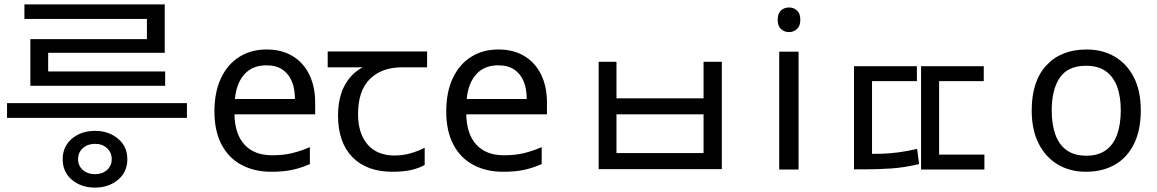

<svg xmlns="http://www.w3.org/2000/svg" viewBox="-20 -771 5261 873"><path d="M412 82Q349 82 307 46.5Q265 11 265 -47Q265 -105 307 -140.5Q349 -176 412 -176Q474 -176 516.5 -140.5Q559 -105 559 -47Q559 11 516.5 46.5Q474 82 412 82ZM412 21Q445 21 466.5 2Q488 -17 488 -47Q488 -78 466.5 -97.5Q445 -117 412 -117Q379 -117 357 -97.5Q335 -78 335 -47Q335 -17 357 2Q379 21 412 21ZM830 -235H12V-302H830ZM731 -381H118V-593H648V-707H729V-531H199V-446H731ZM729 -685H91V-751H729Z M1192 -546Q1261 -546 1310.5 -516Q1360 -486 1386.5 -431.5Q1413 -377 1413 -304V-251H1046Q1048 -160 1092.5 -112.5Q1137 -65 1217 -65Q1268 -65 1307.5 -74.5Q1347 -84 1389 -102V-25Q1348 -7 1308 1.5Q1268 10 1213 10Q1137 10 1078.5 -21Q1020 -52 987.5 -113.5Q955 -175 955 -264Q955 -352 984.5 -415Q1014 -478 1067.5 -512Q1121 -546 1192 -546ZM1191 -474Q1128 -474 1091.5 -433.5Q1055 -393 1048 -321H1321Q1321 -367 1307 -401Q1293 -435 1264.5 -454.5Q1236 -474 1191 -474Z M1765 10Q1647 10 1582 -57Q1517 -124 1517 -245Q1517 -325 1546 -380.5Q1575 -436 1629 -465H1470V-537H1922V-465H1809Q1715 -465 1661.5 -411.5Q1608 -358 1608 -252Q1608 -165 1651 -114.5Q1694 -64 1774 -64Q1811 -64 1845 -73.5Q1879 -83 1911 -99V-21Q1882 -5 1847 2.5Q1812 10 1765 10Z M2246 -546Q2315 -546 2364.5 -516Q2414 -486 2440.5 -431.5Q2467 -377 2467 -304V-251H2100Q2102 -160 2146.5 -112.5Q2191 -65 2271 -65Q2322 -65 2361.5 -74.5Q2401 -84 2443 -102V-25Q2402 -7 2362 1.5Q2322 10 2267 10Q2191 10 2132.5 -21Q2074 -52 2041.5 -113.5Q2009 -175 2009 -264Q2009 -352 2038.5 -415Q2068 -478 2121.5 -512Q2175 -546 2246 -546ZM2245 -474Q2182 -474 2145.5 -433.5Q2109 -393 2102 -321H2375Q2375 -367 2361 -401Q2347 -435 2318.5 -454.5Q2290 -474 2245 -474Z M2702 -490H2783V-324H3179V-490H3262V-2H2702ZM2783 -251V-75H3179V-251Z M3611 -536V0H3523V-536ZM3568 -737Q3588 -737 3603.5 -723.5Q3619 -710 3619 -681Q3619 -653 3603.5 -639Q3588 -625 3568 -625Q3546 -625 3531 -639Q3516 -653 3516 -681Q3516 -710 3531 -723.5Q3546 -737 3568 -737Z M3863 -470H4149V-402H3945V-38H3863ZM4168 -470H4453V-402H4250V-38H4168ZM4168 -68H4456V0H4168ZM3863 -71H3909Q3950 -71 3988.5 -72Q4027 -73 4067 -78.5Q4107 -84 4150 -94L4159 -25Q4092 -9 4032 -5Q3972 -1 3909 -1H3863Z M5167 -269Q5167 -180 5136.5 -117.5Q5106 -55 5050 -22.5Q4994 10 4917 10Q4846 10 4790.5 -22.5Q4735 -55 4703 -117.5Q4671 -180 4671 -269Q4671 -402 4738 -474Q4805 -546 4920 -546Q4993 -546 5048.5 -513.5Q5104 -481 5135.5 -419.5Q5167 -358 5167 -269ZM4762 -269Q4762 -206 4778.5 -159.5Q4795 -113 4830 -88Q4865 -63 4919 -63Q4973 -63 5008 -88Q5043 -113 5059.5 -159.5Q5076 -206 5076 -269Q5076 -333 5059 -378Q5042 -423 5007.5 -447.5Q4973 -472 4918 -472Q4836 -472 4799 -418Q4762 -364 4762 -269Z"/></svg>

Font: lkorean05
Style: Book
Weight: 400
Designer: Jelle Bosma - Monotype Design Team
Foundry: Monotype Imaging Inc.
Version: Version 2.003